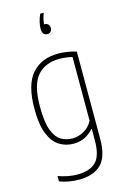

<svg xmlns="http://www.w3.org/2000/svg" viewBox="-152 -878 760 1174"><g transform="rotate(-15 228.5 -291.0)"><path d="M196 230Q166 230 132.8 224.2Q99.5 218.5 74 208V174Q107 186 137.2 191.5Q167.5 197 196 197Q272.5 197 311.8 158.8Q351 120.5 351 23V-50H348Q330 -27.5 297.8 -9.2Q265.5 9 221 9Q174 9 133.8 -14.8Q93.5 -38.5 68.8 -96.8Q44 -155 44 -259Q44 -411.5 104.2 -479.8Q164.5 -548 271 -548Q299.5 -548 331.8 -542.8Q364 -537.5 385 -530V21Q385 135 336.8 182.5Q288.5 230 196 230ZM223 -24Q260.5 -24 296 -44Q331.5 -64 351 -102V-505Q336 -509 313.8 -512Q291.5 -515 271 -515Q179.5 -515 129.8 -457.8Q80 -400.5 80 -263Q80 -165.5 99.2 -114Q118.5 -62.5 151 -43.2Q183.5 -24 223 -24ZM240 -680Q207 -680 207 -723Q207 -741 212.5 -765Q218 -789 229 -812H251Q243 -791 239.2 -774.2Q235.5 -757.5 234.5 -743H238Q251.5 -743 260.2 -734.2Q269 -725.5 269 -711Q269 -697.5 261 -688.8Q253 -680 240 -680Z"/></g></svg>

Font: Encode Sans Cnd Th
Style: Regular
Weight: 100
Width: 3
Designer: Multiple Designers
Foundry: Impallari Type
Version: Version 3.002; ttfautohint (v1.8.3) -l 8 -r 50 -G 200 -x 14 